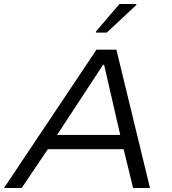

<svg xmlns="http://www.w3.org/2000/svg" viewBox="-38 -935 856 955"><path d="M-18 0 442 -688H541L708 0H624L577 -193H200L70 0ZM246 -264H560L480 -612H474ZM439 -773V-778L556 -915H640V-910L493 -773Z"/></svg>

Font: Saira Expanded
Style: Italic
Weight: 400
Width: 7
Italic angle: -12°
Designer: Hector Gatti with collaboration of the Omnibus-Type team
Foundry: Omnibus-Type
Version: Version 1.101